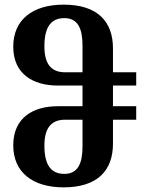

<svg xmlns="http://www.w3.org/2000/svg" viewBox="-20 -793 617 826"><path d="M254 13C401 13 466 -61 466 -175V-278H566V-336H466V-425H566V-482H466V-585C466 -699 401 -773 254 -773C121 -773 37 -709 37 -592C37 -475 122 -425 228 -425H335V-336H228C122 -336 37 -286 37 -168C37 -51 121 13 254 13ZM260 -482C209 -482 171 -508 171 -593C171 -675 198 -715 257 -715C316 -715 335 -669 335 -596V-482ZM257 -45C198 -45 171 -85 171 -167C171 -252 209 -278 260 -278H335V-164C335 -91 316 -45 257 -45Z"/></svg>

Font: Noto Serif Georgian ExtraCondensed Bold
Style: Regular
Weight: 700
Width: 2
Designer: Monotype Design Team, Akaki Razmadze
Foundry: Google LLC
Version: Version 2.003